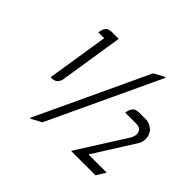

<svg xmlns="http://www.w3.org/2000/svg" viewBox="-156 -788 993 993"><g transform="rotate(45 340.0 -292.0)"><path d="M106 -194.8 159.2 -533.2H116.2L118.2 -543L121.1 -554.2L123 -560.1L127.9 -567.9L134.8 -576.2L142.1 -580.1L148.9 -582L162.1 -584H214.8L160.2 -235.8L158.2 -225.1L154.8 -219.2L149.9 -210.9L143.1 -203.1L136.2 -199.2L128.9 -196.8L117.2 -194.8ZM179.2 29.8 466.8 -584 522 -613.8H528.8L241.2 0L186 29.8ZM450.2 0 621.1 -270 626 -282.2 627.9 -288.1 629.9 -297.9V-304.2L628.9 -310.1L627.9 -314.9L623 -324.2L622.1 -326.2L615.2 -332L608.9 -335L604 -335.9L594.2 -337.9H508.8L509.8 -348.1L513.2 -358.9L516.1 -365.2L521 -373L526.9 -380.9L535.2 -384.8L541 -387.2L554.2 -389.2H609.9L621.1 -388.2L637.2 -382.8L647 -377L661.1 -367.2L666 -360.8L674.8 -344.2L678.2 -333L680.2 -315.9L679.2 -305.2L678.2 -298.8L674.8 -288.1L668.9 -275.9L526.9 -50.8H660.2L628.9 0Z"/></g></svg>

Font: Petahja
Style: Italic
Weight: 400
Designer: T. Christopher White
Version: Version 1.1